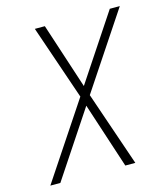

<svg xmlns="http://www.w3.org/2000/svg" viewBox="-110 -822 796 908"><g transform="rotate(-15 288.0 -367.5)"><path d="M24 0H73L286 -321L391 0H440L315 -365L561 -735H512L299 -414L194 -735H145L270 -370Z"/></g></svg>

Font: Iosevka Sparkle Extralight
Style: Italic
Weight: 200
Italic angle: -9°
Designer: Belleve Invis
Foundry: Belleve Invis
Version: Version 4.5.0; ttfautohint (v1.8.3)